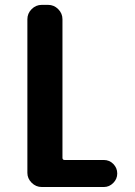

<svg xmlns="http://www.w3.org/2000/svg" viewBox="-20 -750 540 770"><path d="M396.5 -108.4Q418.9 -108.4 434.6 -92.3Q450.2 -76.2 450.2 -54.2Q450.2 -32.2 434.1 -16.1Q418 0 396.5 0H147.5Q124 0 106.9 -17.1Q89.8 -34.2 89.8 -56.6V-672.9Q89.8 -696.3 106.9 -713.4Q124 -730.5 147.5 -730.5H172.9Q196.3 -730.5 213.4 -713.4Q230.5 -696.3 230.5 -672.9V-117.2Q230.5 -108.4 239.3 -108.4Z"/></svg>

Font: Rounded Mgen+ 1mn bold
Style: Bold
Weight: 700
Designer: [Source Han Sans]
Ryoko NISHIZUKA  (kana & ideographs); Paul D. Hunt (Latin, Greek & Cyrillic); Wenlong ZHANG  (bopomofo
Version: Version 1.059.20150602